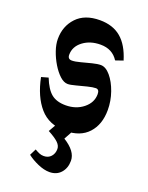

<svg xmlns="http://www.w3.org/2000/svg" viewBox="-133 -576 645 835"><g transform="rotate(20 189.0 -159.0)"><path d="M205 -3Q129 -3 86 -52.5Q43 -102 26 -187L58 -196Q77 -148 101.5 -128Q126 -108 168 -108Q216 -108 249.5 -135Q283 -162 283 -201Q283 -223 267 -223Q254 -223 229.5 -217Q205 -211 181 -204.5Q157 -198 145 -198Q127 -198 108.5 -215Q90 -232 74 -258.5Q58 -285 48 -314Q38 -343 38 -368Q38 -427 75.5 -467Q113 -507 183 -507Q243 -507 281 -475Q319 -443 339 -377L304 -365Q277 -408 222 -408Q174 -408 141 -383Q108 -358 108 -320Q108 -300 127 -300Q142 -300 166 -306.5Q190 -313 214 -319Q238 -325 253 -325Q276 -325 298 -299Q320 -273 334 -233Q348 -193 348 -151Q348 -84 311 -43.5Q274 -3 205 -3ZM201 189Q176 189 146.5 176Q117 163 97 147L112 117Q124 124 133.5 128Q143 132 154 132Q175 132 187.5 118Q200 104 200 83Q200 67 185 53Q170 39 138 22L177 -46L236 -12L213 30Q273 67 273 111Q273 145 253.5 167Q234 189 201 189Z"/></g></svg>

Font: Jaini Purva
Style: Regular
Weight: 400
Designer: Maithili Shingre, Girish Dalvi (Devanagari), Taresh Vohra (Latin)
Foundry: Ek Type
Version: Version 2.000; ttfautohint (v1.8.4.7-5d5b)